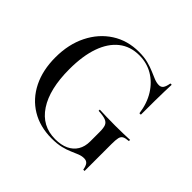

<svg xmlns="http://www.w3.org/2000/svg" viewBox="-145 -748 926 926"><g transform="rotate(45 318.0 -285.0)"><path d="M311.3 11.3Q231.5 11.3 172.2 -24.6Q112.9 -60.5 80.2 -125.8Q47.6 -191.1 47.6 -278.2Q47.6 -367.7 81.9 -436.3Q116.1 -504.8 176.2 -543.5Q236.3 -582.3 314.5 -582.3Q350 -582.3 376.6 -575.4Q403.2 -568.5 424.2 -559.3Q445.2 -550 462.5 -543.1Q479.8 -536.3 495.2 -536.3Q509.7 -536.3 517.3 -546.8Q525 -557.3 529 -581.5H537.9Q537.1 -561.3 536.3 -535.1Q535.5 -508.9 535.1 -470.6Q534.7 -432.3 534.7 -374.2H525Q516.9 -434.7 489.1 -479Q461.3 -523.4 419.8 -547.6Q378.2 -571.8 326.6 -571.8Q266.1 -571.8 223.4 -537.9Q180.6 -504 158.1 -440.3Q135.5 -376.6 135.5 -285.5Q135.5 -150 185.5 -74.2Q235.5 1.6 325.8 1.6Q366.1 1.6 394.4 -11.7Q422.6 -25 437.9 -50Q453.2 -75 453.2 -110.5V-175Q453.2 -202.4 447.6 -216.1Q441.9 -229.8 425.8 -235.9Q409.7 -241.9 377.4 -243.5V-251.6Q396 -250.8 424.2 -250Q452.4 -249.2 484.7 -249.2Q516.9 -249.2 541.1 -250Q565.3 -250.8 583.9 -251.6V-243.5Q562.1 -241.9 551.6 -236.3Q541.1 -230.6 537.9 -216.5Q534.7 -202.4 534.7 -174.2V9.7H525.8Q521.8 -12.9 513.7 -22.6Q505.6 -32.3 489.5 -32.3Q474.2 -32.3 457.7 -25.8Q441.1 -19.4 421.4 -10.5Q401.6 -1.6 375 4.8Q348.4 11.3 311.3 11.3Z"/></g></svg>

Font: Playfair 144pt
Style: Regular
Weight: 400
Designer: Claus Eggers Sørensen
Foundry: Claus Eggers Sørensen
Version: Version 2.001;gftools[0.9.30]